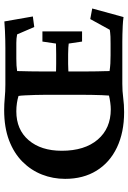

<svg xmlns="http://www.w3.org/2000/svg" viewBox="136 -756 628 941"><g transform="rotate(-90 450.5 -285.0)"><path d="M372.1 8.8Q272.5 8.8 198.7 -26.4Q125 -61.5 85 -126.5Q44.9 -191.4 44.9 -280.3Q44.9 -339.8 65.9 -393.6Q86.9 -447.3 128.9 -489.3Q170.9 -531.2 233.9 -555.2Q296.9 -579.1 381.8 -579.1Q411.1 -579.1 441.9 -576.2Q472.7 -573.2 506.8 -573.2H686.5Q704.1 -573.2 725.6 -573.7Q747.1 -574.2 770.5 -575.2Q793.9 -576.2 816.4 -578.1L840.8 -438.5L789.1 -431.6L752.9 -515.6Q742.2 -517.6 732.4 -518.6Q722.7 -519.5 710.9 -519.5H634.8Q616.2 -519.5 600.6 -518.6Q585 -517.6 573.2 -515.6Q573.2 -509.8 572.8 -493.2Q572.3 -476.6 571.8 -452.6Q571.3 -428.7 571.3 -399.4V-174.8Q571.3 -147.5 571.8 -124.5Q572.3 -101.6 572.8 -85.9Q573.2 -70.3 573.2 -62.5Q592.8 -59.6 610.4 -58.6Q627.9 -57.6 650.4 -57.6H706.1Q729.5 -57.6 741.7 -58.1Q753.9 -58.6 761.2 -59.6Q768.6 -60.5 775.4 -61.5L828.1 -157.2L879.9 -147.5L837.9 5.9Q816.4 2.9 794.9 2Q773.4 1 753.9 0.5Q734.4 0 716.8 0H510.7Q474.6 0 441.4 4.4Q408.2 8.8 372.1 8.8ZM385.7 -56.6Q400.4 -56.6 418.9 -59.1Q437.5 -61.5 453.1 -65.4Q454.1 -77.1 455.1 -99.6Q456.1 -122.1 456.5 -151.4Q457 -180.7 457 -211.9V-371.1Q457 -399.4 456.1 -427.2Q455.1 -455.1 454.1 -477.1Q453.1 -499 451.2 -508.8Q435.5 -513.7 416 -516.6Q396.5 -519.5 376 -519.5Q286.1 -519.5 234.4 -459Q182.6 -398.4 182.6 -296.9Q182.6 -184.6 237.3 -120.6Q292 -56.6 385.7 -56.6ZM717.8 -197.3 708 -262.7Q701.2 -263.7 688 -264.6Q674.8 -265.6 656.2 -265.6H608.4Q591.8 -265.6 577.1 -264.6Q562.5 -263.7 551.8 -262.7V-326.2Q562.5 -325.2 577.1 -324.7Q591.8 -324.2 608.4 -324.2H656.2Q674.8 -324.2 688 -324.7Q701.2 -325.2 708 -325.2L717.8 -391.6H767.6V-197.3Z"/></g></svg>

Font: Crimson Pro SemiBold
Style: Regular
Weight: 600
Designer: Jacques Le Bailly
Foundry: Baron von Fonthausen
Version: Version 1.003